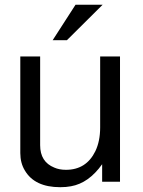

<svg xmlns="http://www.w3.org/2000/svg" viewBox="-20 -760 596 803"><path d="M481.9 0H407.2V-73.2Q351.1 5.9 276.9 19Q256.8 22.9 231.9 22.9Q125 22.9 84 -46.9Q64.9 -78.1 64.9 -120.1V-523.9H147.9V-152.8Q147.9 -83 207 -59.1Q228 -49.8 255.9 -49.8Q340.8 -49.8 378.9 -127.9Q398.9 -169.9 398.9 -227.1V-523.9H481.9ZM295.9 -740.2H409.2L259.8 -591.8H200.2Z"/></svg>

Font: SolaimanLipi
Style: Normal
Weight: 400
Designer: Solaiman Karim
Foundry: Al Mamun Sumon
Version: Version 2.000